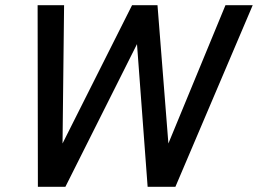

<svg xmlns="http://www.w3.org/2000/svg" viewBox="-20 -720 994 740"><path d="M126 0 125 -700H227L221 -167L489 -700H587L629 -167L849 -700H954L656 0H549L508 -550L232 0Z"/></svg>

Font: Red Hat Display Medium
Style: Italic
Weight: 500
Italic angle: -12°
Designer: Pentagram, MCKL
Foundry: Pentagram, MCKL
Version: Version 1.023; ttfautohint (v1.8.3)